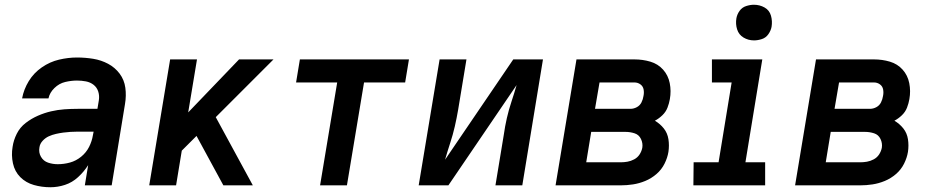

<svg xmlns="http://www.w3.org/2000/svg" viewBox="-20 -780 3928 808"><path d="M192 8Q223 8 253.5 -2Q284 -12 308.5 -34.5Q333 -57 351 -85L337 0H450L506 -342Q512 -377 507.5 -410.5Q503 -444 483.5 -470Q464 -496 435 -511.5Q406 -527 372.5 -532.5Q339 -538 304 -538Q267 -538 228.5 -529Q190 -520 156 -496.5Q122 -473 101 -438.5Q80 -404 73 -366H184Q189 -390 209 -409.5Q229 -429 254.5 -435Q280 -441 304 -441Q323 -441 341.5 -437.5Q360 -434 374 -423Q388 -412 393.5 -394.5Q399 -377 396 -358L390 -322H307Q279 -322 251 -320Q223 -318 195 -311.5Q167 -305 139.5 -293Q112 -281 88 -262.5Q64 -244 50.5 -217Q37 -190 33 -162Q27 -127 34.5 -92.5Q42 -58 65.5 -34.5Q89 -11 122.5 -1.5Q156 8 192 8ZM223 -89Q202 -89 182.5 -95.5Q163 -102 152.5 -120Q142 -138 146 -160Q148 -175 159.5 -187.5Q171 -200 185.5 -206.5Q200 -213 215.5 -216.5Q231 -220 246 -222Q261 -224 276.5 -225Q292 -226 307 -226H374L371 -211Q367 -186 355 -162Q343 -138 321.5 -120.5Q300 -103 274.5 -96Q249 -89 223 -89Z M608 0H721L745 -146L807 -208L920 0H1044L888 -287L1131 -530H986L772 -307L809 -530H696Z M1327 0H1440L1512 -433H1685L1701 -530H1242L1226 -433H1399Z M1742 0H1867L2154 -422Q2144 -387 2132.5 -352.5Q2121 -318 2113 -283Q2105 -248 2100 -212L2065 0H2178L2265 -530H2140L1853 -108Q1863 -143 1874.5 -178Q1886 -213 1894 -248Q1902 -283 1908 -318L1943 -530H1830Z M2318 0H2592Q2618 0 2644 -4Q2670 -8 2695.5 -18.5Q2721 -29 2742.5 -47.5Q2764 -66 2776.5 -91Q2789 -116 2793 -141Q2797 -168 2793 -194Q2789 -220 2773.5 -239.5Q2758 -259 2736 -272Q2753 -281 2767.5 -295Q2782 -309 2789 -327Q2796 -345 2799 -363Q2805 -397 2798.5 -430Q2792 -463 2770.5 -487Q2749 -511 2717 -520.5Q2685 -530 2650 -530H2406ZM2633 -322H2484L2503 -433H2650Q2664 -433 2675 -425Q2686 -417 2688.5 -403.5Q2691 -390 2688 -376Q2686 -362 2679.5 -349Q2673 -336 2660 -329Q2647 -322 2633 -322ZM2447 -97 2468 -225H2612Q2632 -225 2650.5 -219Q2669 -213 2677.5 -195Q2686 -177 2683 -158Q2680 -143 2671.5 -130Q2663 -117 2649 -109.5Q2635 -102 2620.5 -99.5Q2606 -97 2592 -97Z M2898 0H3200V-97H3117L3188 -530H2976V-433H3059L3004 -97H2899ZM3153 -610Q3169 -610 3186 -615.5Q3203 -621 3213.5 -636Q3224 -651 3227 -667Q3231 -691 3224.5 -714Q3218 -737 3197.5 -748.5Q3177 -760 3153 -760Q3137 -760 3120 -754.5Q3103 -749 3092.5 -734.5Q3082 -720 3079 -703Q3075 -679 3082 -656.5Q3089 -634 3109 -622Q3129 -610 3153 -610Z M3326 0H3600Q3626 0 3652 -4Q3678 -8 3703.5 -18.5Q3729 -29 3750.5 -47.5Q3772 -66 3784.5 -91Q3797 -116 3801 -141Q3805 -168 3801 -194Q3797 -220 3781.5 -239.5Q3766 -259 3744 -272Q3761 -281 3775.5 -295Q3790 -309 3797 -327Q3804 -345 3807 -363Q3813 -397 3806.5 -430Q3800 -463 3778.5 -487Q3757 -511 3725 -520.5Q3693 -530 3658 -530H3414ZM3641 -322H3492L3511 -433H3658Q3672 -433 3683 -425Q3694 -417 3696.5 -403.5Q3699 -390 3696 -376Q3694 -362 3687.5 -349Q3681 -336 3668 -329Q3655 -322 3641 -322ZM3455 -97 3476 -225H3620Q3640 -225 3658.5 -219Q3677 -213 3685.5 -195Q3694 -177 3691 -158Q3688 -143 3679.5 -130Q3671 -117 3657 -109.5Q3643 -102 3628.5 -99.5Q3614 -97 3600 -97Z"/></svg>

Font: Iosevka Sparkle SmBdObl
Style: Regular
Weight: 600
Italic angle: -9°
Designer: Belleve Invis
Foundry: Belleve Invis
Version: Version 4.5.0; ttfautohint (v1.8.3)